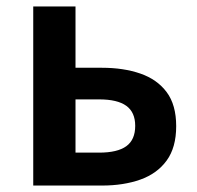

<svg xmlns="http://www.w3.org/2000/svg" viewBox="-20 -575 609 595"><path d="M83 0V-555H214V-365H296Q363 -365 415 -347Q467 -329 496.5 -289.5Q526 -250 526 -184Q526 -118 496.5 -77.5Q467 -37 415 -18.5Q363 0 296 0ZM214 -102H287Q344 -102 371.5 -122Q399 -142 399 -185Q399 -227 371.5 -247Q344 -267 287 -267H214Z"/></svg>

Font: Noto Sans KR SemiBold
Style: Regular
Weight: 600
Designer: Ryoko NISHIZUKA  (kana, bopomofo & ideographs); Paul D. Hunt (Latin, Greek & Cyrillic); Sandoll Communications , Soo-you
Foundry: Adobe
Version: Version 2.004-H2;hotconv 1.0.118;makeotfexe 2.5.65603